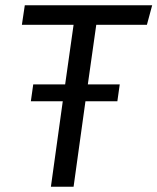

<svg xmlns="http://www.w3.org/2000/svg" viewBox="-20 -708 597 728"><path d="M345 -614 313 -388H434L425 -324H304L259 0H173L218 -324H97L106 -388H227L259 -614H63L74 -688H557L537 -614Z"/></svg>

Font: Fira Sans Book
Style: Italic
Weight: 350
Italic angle: -8°
Designer: bBox Type GmbH & Carrois Corporate GbR & Edenspiekermann AG
Foundry: bBox Type GmbH & Carrois Corporate GbR & Edenspiekermann AG
Version: Version 4.301